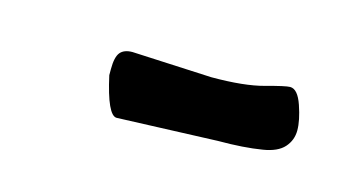

<svg xmlns="http://www.w3.org/2000/svg" viewBox="-30 -705 460 244"><g transform="rotate(15 200.0 -582.5)"><path d="M126 -621 231 -616Q274 -616 299.5 -623Q325 -630 331 -630Q341 -630 347.5 -611Q354 -592 354 -579Q354 -566 345.5 -556.5Q337 -547 318 -544Q294 -540 260 -540L128 -535Q116 -535 105 -585V-593Q105 -609 110 -615Q115 -621 126 -621Z"/></g></svg>

Font: Devonshire
Style: Regular
Weight: 400
Designer: Astigmatic (AOETI)
Foundry: Astigmatic (AOETI)
Version: Version 1.001